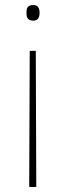

<svg xmlns="http://www.w3.org/2000/svg" viewBox="-20 -556 263 762"><path d="M137 -505C137 -522 132 -536 112 -536C88 -536 85 -522 85 -505C85 -489 88 -474 112 -474C132 -474 137 -489 137 -505ZM98 -354 96 186H124L122 -354Z"/></svg>

Font: Noto Sans Malayalam Thin
Style: Regular
Weight: 100
Designer: Jelle Bosma - Monotype Design Team
Foundry: Monotype Imaging Inc.
Version: Version 2.104